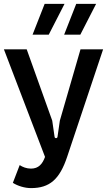

<svg xmlns="http://www.w3.org/2000/svg" viewBox="-20 -953 549 985"><path d="M139 12C234 12 286 -32 325 -150L509 -700H393L287 -334L275 -251C274 -242 261 -242 260 -251L248 -334L117 -700H0L211 -148C198 -112 178 -88 139 -88C116 -88 96 -96 81 -106L46 -15C71 1 107 12 139 12ZM309 -775H392L473 -933H371ZM147 -775H230L311 -933H209Z"/></svg>

Font: Finlandica Medium
Style: Regular
Weight: 500
Designer: Niklas Ekholm, Juho Hiilivirta, Jaakko Suomalainen
Foundry: Helsinki Type Studio
Version: Version 2.000;Glyphs 3.2 (3202)